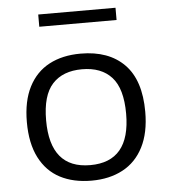

<svg xmlns="http://www.w3.org/2000/svg" viewBox="-53 -786 741 844"><g transform="rotate(-5 317.5 -364.0)"><path d="M56 -271.5Q56 -364 88 -426.5Q120 -489 178.5 -520Q237 -551 317.5 -551Q441 -551 509.8 -481.2Q578.5 -411.5 578.5 -271.5Q578.5 -179 546.2 -116Q514 -53 455.2 -21.8Q396.5 9.5 317.5 9.5Q237.5 9.5 179 -21Q120.5 -51.5 88.2 -114.5Q56 -177.5 56 -271.5ZM494 -270.5Q494 -381.5 448.2 -431.8Q402.5 -482 317.5 -482Q232.5 -482 186.8 -432Q141 -382 141 -272Q141 -59 317.5 -59Q494 -59 494 -270.5ZM147 -684.5V-738.5H488V-684.5Z"/></g></svg>

Font: Encode Sans Expanded
Style: Regular
Weight: 400
Width: 7
Designer: Multiple Designers
Foundry: Impallari Type
Version: Version 2.000